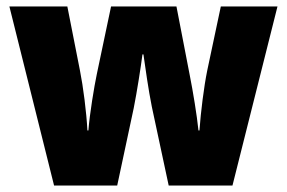

<svg xmlns="http://www.w3.org/2000/svg" viewBox="-20 -573 886 593"><path d="M449 -243 501 0H698L837 -553H662L620 -355C610 -306 600 -227 596 -170H593C588 -218 576 -291 566 -341L525 -553H323L279 -344C271 -306 257 -222 253 -170H250C247 -227 237 -305 227 -355L188 -553H9L147 0H342L393 -239C403 -289 415 -366 420 -405H423C428 -369 439 -292 449 -243Z"/></svg>

Font: Noto Sans Gujarati UI SemiCondensed Black
Style: Regular
Weight: 900
Width: 4
Designer: Jelle Bosma - Monotype Design Team, Universal Thirst
Foundry: Monotype Imaging Inc.
Version: Version 2.106